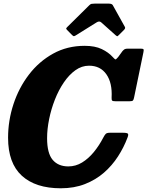

<svg xmlns="http://www.w3.org/2000/svg" viewBox="-20 -1020 812 1058"><path d="M682.5 -261.5Q662.5 -208 630.2 -158Q598 -108 552.8 -68.5Q507.5 -29 448.2 -5.8Q389 17.5 315 17.5Q176 17.5 100.2 -51.8Q24.5 -121 24.5 -261Q24.5 -355.5 54.2 -446Q84 -536.5 139.5 -609Q195 -681.5 272.8 -724.5Q350.5 -767.5 446.5 -767.5Q503.5 -767.5 540.8 -749.5Q578 -731.5 600.5 -706.5Q611.5 -694.5 615.2 -692.8Q619 -691 631 -705.5L655 -738.5Q661.5 -745.5 666.8 -748.8Q672 -752 686 -752H754.5Q769 -752 771 -748Q773 -744 770 -730.5L719 -483.5Q716.5 -470.5 712.5 -466.2Q708.5 -462 693.5 -462H617Q601.5 -462 598 -465.8Q594.5 -469.5 595 -482Q599.5 -563 566.2 -610.5Q533 -658 470.5 -658Q430.5 -658 395.5 -633Q360.5 -608 331.8 -565.8Q303 -523.5 282.5 -471.2Q262 -419 250.8 -363.8Q239.5 -308.5 239.5 -258.5Q239.5 -175.5 270.2 -139.2Q301 -103 356.5 -103Q397 -103 432.2 -124.5Q467.5 -146 497 -182Q526.5 -218 549 -261.5Q556 -275 562.2 -281.8Q568.5 -288.5 585.5 -288.5H657Q680.5 -288.5 684.8 -283.2Q689 -278 682.5 -261.5ZM377.5 -826.5 349 -855.5Q344 -861 344.8 -863.5Q345.5 -866 351.5 -872L472.5 -991.5Q478.5 -997.5 484.2 -998.8Q490 -1000 501 -1000H580Q596.5 -1000 601.5 -991.5L668 -872Q672.5 -865 664 -856L634 -826Q627.5 -819.5 625.2 -820.2Q623 -821 617.5 -825.5L538 -896.5Q527.5 -906 513 -897L395 -823.5Q388 -819.5 384.8 -821Q381.5 -822.5 377.5 -826.5Z"/></svg>

Font: Besley* Narrow Heavy
Style: Italic
Weight: 800
Width: 4
Italic angle: -13°
Designer: Owen Earl
Foundry: indestructible type*
Version: Version 3.000; ttfautohint (v1.8.3)